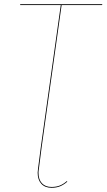

<svg xmlns="http://www.w3.org/2000/svg" viewBox="-20 -700 507 913"><path d="M465 -676H273L178 0H174L269 -676H76V-680H467ZM159 121Q159 115 161 101L174 0H178L165 102Q163 114 163 121Q163 154 179.5 171.5Q196 189 225 189Q248 189 265 182Q282 175 298 161L300 164Q284 178 266.5 185.5Q249 193 225 193Q194 193 176.5 174Q159 155 159 121Z"/></svg>

Font: Fira Sans Condensed Four
Style: Italic
Weight: 100
Width: 3
Italic angle: -8°
Designer: bBox Type GmbH & Carrois Corporate GbR & Edenspiekermann AG
Foundry: bBox Type GmbH & Carrois Corporate GbR & Edenspiekermann AG
Version: Version 4.301